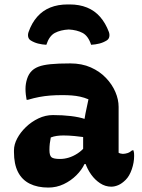

<svg xmlns="http://www.w3.org/2000/svg" viewBox="-20 -836 640 866"><path d="M515 -354Q515 -334 515 -313.5Q515 -293 515 -273Q515 -253 515 -233Q515 -213 515 -193Q515 -181 515 -169.5Q515 -158 515 -147Q518 -145 524 -143.5Q530 -142 534 -142Q544 -142 555 -145.5Q566 -149 576 -158H582Q584 -151 584.5 -146Q585 -141 585 -133Q585 -103 574.5 -72.5Q564 -42 547 -25Q530 -8 513.5 -1Q497 6 482 6Q455 6 431.5 -9.5Q408 -25 391 -49Q374 -73 364.5 -101Q355 -129 355 -153Q355 -173 355 -192Q355 -211 355 -230Q355 -249 357.5 -272Q360 -295 365.5 -324Q371 -353 379 -388Q360 -396 341.5 -400Q323 -404 303.5 -405.5Q284 -407 261 -407Q231 -407 206 -405Q181 -403 157 -398.5Q133 -394 106 -386H100Q98 -396 96.5 -409Q95 -422 95 -435Q95 -458 102 -480Q109 -502 123 -516Q135 -528 154.5 -535.5Q174 -543 208 -546.5Q242 -550 297 -550Q349 -550 389.5 -532Q430 -514 458 -484.5Q486 -455 500.5 -421Q515 -387 515 -354ZM203 -159Q203 -135 212 -127Q221 -119 251 -119Q270 -119 290 -125Q310 -131 330 -144Q350 -157 367 -178L376 -96H361Q349 -70 324.5 -45.5Q300 -21 267.5 -5.5Q235 10 198 10Q149 10 114 -7.5Q79 -25 61 -60.5Q43 -96 43 -150V-158Q43 -184 57.5 -211.5Q72 -239 97 -263Q122 -287 153.5 -302Q185 -317 219 -317Q263 -317 300 -312.5Q337 -308 364 -299Q391 -290 403 -278Q409 -272 414.5 -262.5Q420 -253 423.5 -239Q427 -225 427 -205Q400 -212 371.5 -216Q343 -220 316 -222.5Q289 -225 266 -225Q250 -225 236 -223Q222 -221 209 -216Q206 -201 204.5 -188Q203 -175 203 -161ZM290 -703Q253 -701 227.5 -687.5Q202 -674 189 -634Q170 -635 152 -639.5Q134 -644 118 -654Q109 -660 107 -670.5Q105 -681 109 -692Q123 -732 147.5 -760Q172 -788 206.5 -802Q241 -816 286 -816H294Q338 -816 372.5 -802Q407 -788 431.5 -760Q456 -732 471 -692Q475 -681 473 -670.5Q471 -660 462 -654Q446 -644 428 -639.5Q410 -635 391 -634Q378 -674 352.5 -687.5Q327 -701 290 -703Z"/></svg>

Font: Recursive Casual ExtraBold
Style: Regular
Weight: 800
Version: Version 1.047